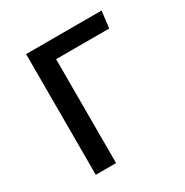

<svg xmlns="http://www.w3.org/2000/svg" viewBox="-163 -842 941 975"><g transform="rotate(-30 307.5 -354.0)"><path d="M121.5 -707.7H564.1L551.8 -609.2H240.5V0H121.5Z"/></g></svg>

Font: Fira Code Fixed Medium
Style: Regular
Weight: 500
Monospace: yes
Designer: Carrois Corporate, Edenspiekermann AG, Nikita Prokopov
Foundry: Carrois Corporate, Edenspiekermann AG, Nikita Prokopov
Version: Version 5.002